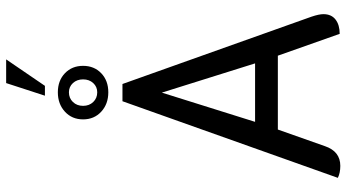

<svg xmlns="http://www.w3.org/2000/svg" viewBox="-271 -847 1126 624"><g transform="rotate(-90 292.0 -535.0)"><path d="M334 -1078H411L325 -952H293ZM216 -828Q216 -864 241 -887Q266 -910 304 -910Q342 -910 366 -887Q390 -864 390 -828Q390 -792 366 -769Q342 -746 304 -746Q266 -746 241 -769Q216 -792 216 -828ZM346 -828Q346 -848 334 -861Q322 -874 304 -874Q285 -874 272.5 -861Q260 -848 260 -828Q260 -808 272.5 -795Q285 -782 304 -782Q322 -782 334 -795Q346 -808 346 -828ZM26 0 275 -700H331L550 -85Q558 -61 558 -47Q558 -21 540.5 -7.5Q523 6 494 6L423 -195H183L129 -42Q112 8 65 8Q42 8 26 0ZM398 -269 303 -572 208 -269Z"/></g></svg>

Font: Thasadith
Style: Bold
Weight: 700
Designer: Cadson Demak Co.,Ltd.
Foundry: Cadson Demak Co.,Ltd.
Version: Version 1.000; ttfautohint (v1.6)